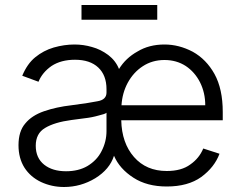

<svg xmlns="http://www.w3.org/2000/svg" viewBox="-20 -733 964 768"><path d="M514 -22Q458 -58 436 -110Q419 -56 361 -20Q303 15 236 15Q187 15 144 -5Q102 -25 78 -62Q54 -100 54 -152Q54 -208 81 -239Q107 -271 156 -288Q205 -305 266 -312Q342 -322 370 -328Q406 -334 406 -363V-376Q406 -432 373 -463Q340 -494 280 -494Q224 -494 186 -469Q149 -443 134 -406L69 -430Q89 -478 121 -504Q154 -531 195 -543Q237 -555 278 -555Q314 -555 348 -545Q382 -536 413 -513Q443 -490 456 -457Q483 -501 530 -527Q576 -555 638 -555Q696 -555 751 -526Q805 -496 838 -437Q871 -377 871 -285V-252H465Q467 -161 516 -105Q565 -49 647 -49Q706 -49 741 -75Q777 -100 793 -139L858 -118Q838 -64 785 -25Q732 13 647 13Q568 13 514 -22ZM330 -69Q368 -92 386 -128Q406 -166 406 -209V-282Q401 -277 375 -271Q347 -263 319 -260Q277 -254 266 -253Q198 -244 160 -221Q123 -199 123 -150Q123 -101 157 -74Q190 -48 244 -48Q294 -48 330 -69ZM780 -404Q759 -445 723 -469Q686 -493 638 -493Q589 -493 551 -468Q514 -444 491 -402Q469 -361 466 -312H801Q801 -362 780 -404ZM306 -654V-713H609V-654Z"/></svg>

Font: Sinter Normal
Style: Regular
Weight: 350
Foundry: Adobe & rsms
Version: Version 1.000